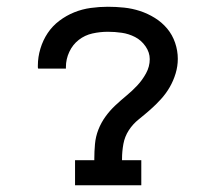

<svg xmlns="http://www.w3.org/2000/svg" viewBox="-20 -548 640 568"><path d="M202 0V-74H259V-78Q259 -100 261 -122Q263 -144 271 -164.5Q279 -185 292 -203Q305 -221 321 -236Q337 -251 354 -265Q371 -279 386 -295Q401 -311 412 -331Q423 -351 423 -373Q423 -393 410.5 -411Q398 -429 379.5 -438.5Q361 -448 340.5 -451Q320 -454 299 -454Q276 -454 253.5 -449Q231 -444 213 -430Q195 -416 185 -394.5Q175 -373 175 -350V-345H93Q92 -347 92 -349Q92 -351 92 -354Q92 -379 99.5 -404Q107 -429 121 -450Q135 -471 155.5 -486.5Q176 -502 199.5 -511.5Q223 -521 248.5 -524.5Q274 -528 299 -528Q323 -528 347 -525.5Q371 -523 394 -515.5Q417 -508 438 -495Q459 -482 474.5 -463.5Q490 -445 498 -421.5Q506 -398 506 -374Q506 -352 499.5 -330.5Q493 -309 482 -290Q471 -271 456 -254.5Q441 -238 424.5 -223.5Q408 -209 390.5 -195Q373 -181 361 -162.5Q349 -144 345 -122Q341 -100 341 -78V-74H398V0Z"/></svg>

Font: Iosevka Plex Etoile
Style: Regular
Weight: 400
Designer: Belleve Invis
Foundry: Belleve Invis
Version: Version 25.1.1; ttfautohint (v1.8.4)